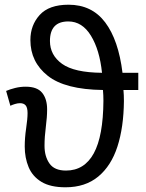

<svg xmlns="http://www.w3.org/2000/svg" viewBox="-20 -785 621 815"><path d="M258 10Q194 10 156 -13Q118 -36 101.5 -75.5Q85 -115 85 -163Q85 -200 91 -240.5Q97 -281 97 -305Q97 -328 89 -337.5Q81 -347 65 -347Q55 -347 43.5 -343.5Q32 -340 24 -336L6 -399Q22 -406 44 -411.5Q66 -417 89 -417Q138 -417 159 -391Q180 -365 180 -321Q180 -288 174.5 -246Q169 -204 169 -166Q169 -121 190 -91Q211 -61 260 -61Q338 -61 378 -134Q418 -207 419 -357Q419 -368 418.5 -380.5Q418 -393 417 -403Q256 -405 182.5 -463.5Q109 -522 109 -615Q109 -678 148.5 -721.5Q188 -765 271 -765Q370 -765 426.5 -690Q483 -615 500 -476H567V-403H504Q505 -393 505.5 -381Q506 -369 506 -356Q505 -245 478.5 -163Q452 -81 397 -35.5Q342 10 258 10ZM413 -476Q403 -573 366 -633.5Q329 -694 270 -694Q192 -694 192 -611Q192 -551 243.5 -514Q295 -477 413 -476Z"/></svg>

Font: Noto Sans SemiCondensed
Style: Regular
Weight: 400
Width: 4
Designer: Monotype Design Team
Foundry: Monotype Imaging Inc.
Version: Version 2.013; ttfautohint (v1.8.4.7-5d5b)